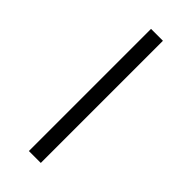

<svg xmlns="http://www.w3.org/2000/svg" viewBox="-308 -817 1106 1106"><g transform="rotate(45 244.5 -264.5)"><path d="M196 -762H293V233H196Z"/></g></svg>

Font: Noto Sans Lao UI SemCond SemBd
Style: Regular
Weight: 600
Width: 4
Designer: Monotype Design Team
Foundry: Monotype Imaging Inc.
Version: Version 2.000; ttfautohint (v1.8.4.7-5d5b)